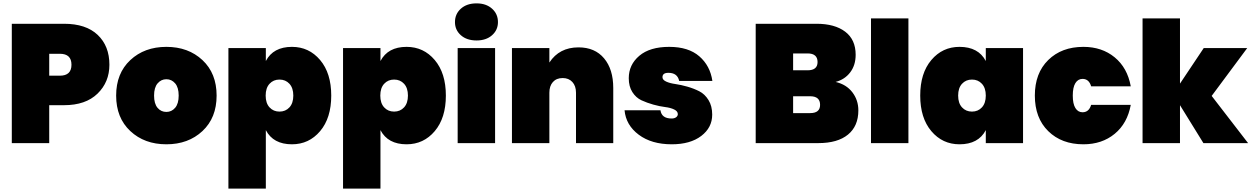

<svg xmlns="http://www.w3.org/2000/svg" viewBox="-20 -849 7424 1139"><path d="M272 -400H335Q404 -400 404 -465Q404 -530 335 -530H272ZM629 -465Q629 -362 558.5 -293.5Q488 -225 360 -225H272V0H50V-708H360Q490 -708 559.5 -642Q629 -576 629 -465Z M1181 -492.5Q1265 -414 1265 -282Q1265 -150 1181 -71.5Q1097 7 967 7Q837 7 753 -71.5Q669 -150 669 -282Q669 -414 753 -492.5Q837 -571 967 -571Q1097 -571 1181 -492.5ZM967 -185Q998 -185 1019 -209.5Q1040 -234 1040 -282Q1040 -330 1019 -354.5Q998 -379 967 -379Q936 -379 915 -354.5Q894 -330 894 -282Q894 -234 914.5 -209.5Q935 -185 967 -185Z M1557 -487Q1601 -571 1712 -571Q1813 -571 1879 -493Q1945 -415 1945 -282Q1945 -149 1879 -71Q1813 7 1712 7Q1601 7 1557 -77V270H1335V-564H1557ZM1697 -212Q1720 -237 1720 -282Q1720 -327 1697 -352Q1674 -377 1638 -377Q1602 -377 1579 -352Q1556 -327 1556 -282Q1556 -237 1579 -212Q1602 -187 1638 -187Q1674 -187 1697 -212Z M2237 -487Q2281 -571 2392 -571Q2493 -571 2559 -493Q2625 -415 2625 -282Q2625 -149 2559 -71Q2493 7 2392 7Q2281 7 2237 -77V270H2015V-564H2237ZM2377 -212Q2400 -237 2400 -282Q2400 -327 2377 -352Q2354 -377 2318 -377Q2282 -377 2259 -352Q2236 -327 2236 -282Q2236 -237 2259 -212Q2282 -187 2318 -187Q2354 -187 2377 -212Z M2695 0V-564H2917V0ZM2807 -609Q2749 -609 2714 -640Q2679 -671 2679 -718Q2679 -766 2714 -797.5Q2749 -829 2807 -829Q2864 -829 2899 -797.5Q2934 -766 2934 -718Q2934 -671 2899 -640Q2864 -609 2807 -609Z M3397 0V-299Q3397 -339 3375.5 -362.5Q3354 -386 3318 -386Q3281 -386 3260 -362.5Q3239 -339 3239 -299V0H3017V-564H3239V-478Q3298 -568 3412 -568Q3509 -568 3563.5 -503Q3618 -438 3618 -327V0Z M4205 -169Q4205 -92 4140 -42.5Q4075 7 3965 7Q3845 7 3769 -50Q3693 -107 3685 -195H3898Q3905 -146 3964 -146Q3981 -146 3991 -153.5Q4001 -161 4001 -172Q4001 -189 3979.5 -199.5Q3958 -210 3925.5 -214Q3893 -218 3855.5 -228.5Q3818 -239 3785.5 -254Q3753 -269 3731.5 -302.5Q3710 -336 3710 -385Q3710 -465 3772.5 -518Q3835 -571 3950 -571Q4064 -571 4128.5 -515Q4193 -459 4206 -369H4009Q3999 -417 3945 -417Q3910 -417 3910 -391Q3910 -375 3932 -365Q3954 -355 3986.5 -350.5Q4019 -346 4057.5 -335Q4096 -324 4128.5 -307.5Q4161 -291 4183 -255.5Q4205 -220 4205 -169Z M4845 -227Q4845 -278 4786 -278H4685V-178H4786Q4845 -178 4845 -227ZM4830 -481Q4830 -532 4771 -532H4685V-432H4771Q4830 -432 4830 -481ZM5072 -194Q5072 -101 5010.5 -50.5Q4949 0 4834 0H4463V-708H4824Q4932 -708 4994 -661Q5056 -614 5056 -524Q5056 -462 5023.5 -419.5Q4991 -377 4937 -363Q5001 -348 5036.5 -301.5Q5072 -255 5072 -194Z M5147 0V-740H5369V0Z M5672 -571Q5784 -571 5828 -487V-564H6049V0H5828V-77Q5784 7 5672 7Q5571 7 5505 -71Q5439 -149 5439 -282Q5439 -415 5505 -493Q5571 -571 5672 -571ZM5805 -212Q5828 -237 5828 -282Q5828 -327 5805 -352Q5782 -377 5746 -377Q5710 -377 5687 -352Q5664 -327 5664 -282Q5664 -237 5687 -212Q5710 -187 5746 -187Q5782 -187 5805 -212Z M6407 -571Q6517 -571 6592.5 -509Q6668 -447 6688 -337H6453Q6440 -381 6402 -381Q6375 -381 6359.5 -356Q6344 -331 6344 -282Q6344 -233 6359.5 -208Q6375 -183 6402 -183Q6440 -183 6453 -227H6688Q6668 -117 6592.5 -55Q6517 7 6407 7Q6278 7 6198.5 -71Q6119 -149 6119 -282Q6119 -415 6198.5 -493Q6278 -571 6407 -571Z M6758 0V-740H6980V-353L7121 -564H7379L7168 -280L7384 0H7119L6980 -225V0Z"/></svg>

Font: Poppins Black
Style: Regular
Weight: 900
Designer: Ninad Kale (Devanagari), Jonny Pinhorn (Latin)
Foundry: Indian Type Foundry
Version: Version 3.200;PS 1.000;hotconv 16.6.54;makeotf.lib2.5.65590